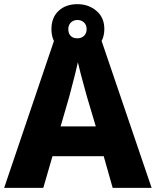

<svg xmlns="http://www.w3.org/2000/svg" viewBox="-20 -902 748 922"><path d="M521 0 478 -152H232L188 0H0L243 -717H464L708 0ZM398 -436Q393 -454 384.5 -485Q376 -516 367.5 -548Q359 -580 354 -603Q349 -580 341 -547.5Q333 -515 324.5 -484Q316 -453 312 -436L271 -295H440ZM352 -643Q296 -643 261.5 -675Q227 -707 227 -762Q227 -818 261.5 -850Q296 -882 352 -882Q405 -882 443 -850Q481 -818 481 -763Q481 -707 443.5 -675Q406 -643 352 -643ZM352 -718Q371 -718 383.5 -730Q396 -742 396 -762Q396 -782 383.5 -794Q371 -806 352 -806Q333 -806 320.5 -794Q308 -782 308 -762Q308 -742 319 -730Q330 -718 352 -718Z"/></svg>

Font: Noto Kufi Arabic ExtraBold
Style: Regular
Weight: 800
Designer: Monotype Design Team, David Williams, Khaled Hosny
Foundry: Google LLC
Version: Version 2.109; ttfautohint (v1.8.4.7-5d5b)